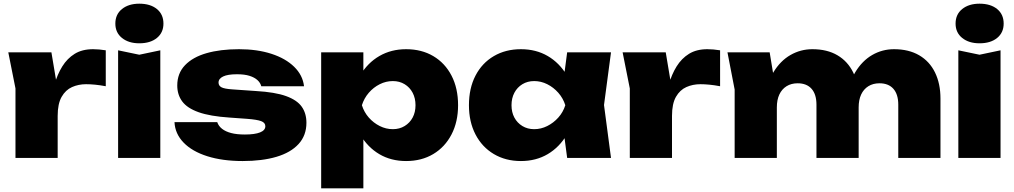

<svg xmlns="http://www.w3.org/2000/svg" viewBox="-20 -857 5503 1042"><path d="M25 -573H259L293 -370V0H64V-377ZM554 -584V-389Q522 -395 495.5 -397.5Q469 -400 447 -400Q406 -400 371 -384.5Q336 -369 314.5 -331.5Q293 -294 293 -228L251 -280Q260 -342 275.5 -397.5Q291 -453 318 -496.5Q345 -540 385.5 -565Q426 -590 485 -590Q501 -590 518 -588.5Q535 -587 554 -584Z M621 -584 736 -560 850 -584V0H621ZM736 -622Q678 -622 642 -651Q606 -680 606 -729Q606 -779 642 -808Q678 -837 736 -837Q796 -837 831.5 -808Q867 -779 867 -729Q867 -680 831.5 -651Q796 -622 736 -622Z M1643 -191Q1643 -122 1600.5 -75.5Q1558 -29 1480.5 -6Q1403 17 1297 17Q1188 17 1105.5 -9Q1023 -35 976.5 -83Q930 -131 927 -194H1159Q1166 -173 1185 -158Q1204 -143 1234.5 -135Q1265 -127 1309 -127Q1363 -127 1391.5 -138.5Q1420 -150 1420 -172Q1420 -191 1397.5 -199.5Q1375 -208 1322 -212L1225 -219Q1120 -226 1058 -248Q996 -270 969 -306.5Q942 -343 942 -393Q942 -459 984 -503Q1026 -547 1101 -568.5Q1176 -590 1277 -590Q1376 -590 1453 -565Q1530 -540 1576.5 -494.5Q1623 -449 1630 -389H1398Q1393 -408 1377 -422.5Q1361 -437 1334 -445.5Q1307 -454 1266 -454Q1216 -454 1191 -442Q1166 -430 1166 -409Q1166 -392 1181.5 -383.5Q1197 -375 1240 -372L1369 -363Q1473 -357 1532.5 -335.5Q1592 -314 1617.5 -278Q1643 -242 1643 -191Z M1723 -573H1952V-420L1943 -394V-219L1952 -168V165H1723ZM1882 -286Q1894 -379 1934.5 -447.5Q1975 -516 2039 -553Q2103 -590 2184 -590Q2268 -590 2331.5 -552.5Q2395 -515 2430.5 -446.5Q2466 -378 2466 -286Q2466 -196 2430.5 -127.5Q2395 -59 2331.5 -21Q2268 17 2184 17Q2102 17 2038.5 -20.5Q1975 -58 1935 -126.5Q1895 -195 1882 -286ZM2235 -286Q2235 -324 2219.5 -353.5Q2204 -383 2176 -400Q2148 -417 2112 -417Q2075 -417 2041 -400Q2007 -383 1981.5 -353.5Q1956 -324 1944 -286Q1956 -248 1981.5 -219Q2007 -190 2041 -173Q2075 -156 2112 -156Q2148 -156 2176 -173Q2204 -190 2219.5 -219Q2235 -248 2235 -286Z M3058 0 3031 -204 3059 -286 3031 -367 3058 -573H3296L3258 -287L3296 0ZM3109 -286Q3097 -195 3056.5 -126.5Q3016 -58 2952.5 -20.5Q2889 17 2807 17Q2724 17 2660 -21Q2596 -59 2560.5 -127.5Q2525 -196 2525 -286Q2525 -378 2560.5 -446.5Q2596 -515 2660 -552.5Q2724 -590 2807 -590Q2889 -590 2952.5 -553Q3016 -516 3057 -447.5Q3098 -379 3109 -286ZM2756 -286Q2756 -248 2771.5 -219Q2787 -190 2815 -173Q2843 -156 2879 -156Q2916 -156 2950 -173Q2984 -190 3010 -219Q3036 -248 3048 -286Q3036 -324 3010 -353.5Q2984 -383 2950 -400Q2916 -417 2879 -417Q2843 -417 2815 -400Q2787 -383 2771.5 -353.5Q2756 -324 2756 -286Z M3359 -573H3593L3627 -370V0H3398V-377ZM3888 -584V-389Q3856 -395 3829.5 -397.5Q3803 -400 3781 -400Q3740 -400 3705 -384.5Q3670 -369 3648.5 -331.5Q3627 -294 3627 -228L3585 -280Q3594 -342 3609.5 -397.5Q3625 -453 3652 -496.5Q3679 -540 3719.5 -565Q3760 -590 3819 -590Q3835 -590 3852 -588.5Q3869 -587 3888 -584Z M3928 -573H4157L4196 -336V0H3967V-371ZM4389 -590Q4469 -590 4525 -557Q4581 -524 4610.5 -463.5Q4640 -403 4640 -322V0H4411V-289Q4411 -345 4384.5 -375Q4358 -405 4309 -405Q4274 -405 4248.5 -389Q4223 -373 4209.5 -344Q4196 -315 4196 -274L4127 -310Q4140 -403 4177.5 -465Q4215 -527 4270 -558.5Q4325 -590 4389 -590ZM4832 -590Q4912 -590 4968.5 -557Q5025 -524 5054.5 -463.5Q5084 -403 5084 -322V0H4855V-289Q4855 -345 4828.5 -375Q4802 -405 4753 -405Q4718 -405 4692.5 -389Q4667 -373 4653.5 -344Q4640 -315 4640 -274L4571 -310Q4584 -403 4621.5 -465Q4659 -527 4713.5 -558.5Q4768 -590 4832 -590Z M5181 -584 5296 -560 5410 -584V0H5181ZM5296 -622Q5238 -622 5202 -651Q5166 -680 5166 -729Q5166 -779 5202 -808Q5238 -837 5296 -837Q5356 -837 5391.5 -808Q5427 -779 5427 -729Q5427 -680 5391.5 -651Q5356 -622 5296 -622Z"/></svg>

Font: Unbounded ExtraBold
Style: Regular
Weight: 800
Designer: Luke Prowse, Jean-Baptiste Morizot, Fátima Lázaro, Florian Runge
Foundry: NaN
Version: Version 1.701;gftools[0.9.28.dev5+ged2979d]